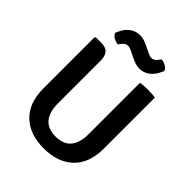

<svg xmlns="http://www.w3.org/2000/svg" viewBox="-249 -1021 1168 1168"><g transform="rotate(45 335.0 -437.0)"><path d="M595 -244.5Q595 -119.5 525.5 -53Q456 13.5 335 13.5Q214.5 13.5 145.2 -53Q76 -119.5 76 -244.5V-681.5L82.5 -688.5H130Q167.5 -688.5 185.2 -669Q203 -649.5 203 -607.5V-244Q203 -88.5 335.5 -88.5Q467.5 -88.5 467.5 -244V-683Q482.5 -686 499.2 -686.8Q516 -687.5 529.5 -687.5Q542.5 -687.5 561.2 -686.8Q580 -686 595 -683ZM288.5 -782.5Q280.5 -786 272.5 -788.8Q264.5 -791.5 256 -791.5Q235 -791.5 217.5 -767L207.5 -753Q189 -753.5 170.5 -764Q152 -774.5 145.5 -790.5L153 -808Q169.5 -845 197.8 -866.8Q226 -888.5 264.5 -888.5Q281.5 -888.5 297.5 -883.5Q313.5 -878.5 326.5 -872.5L377 -848Q385.5 -844 394.2 -841.2Q403 -838.5 411 -838.5Q432 -838.5 449.5 -863L459.5 -876.5Q478 -876 496.5 -865.8Q515 -855.5 521.5 -839L514 -822Q497.5 -785 469 -763Q440.5 -741 402.5 -741Q385.5 -741 369.2 -746.2Q353 -751.5 340.5 -757.5Z"/></g></svg>

Font: Signika Negative SemiBold
Style: Regular
Weight: 600
Designer: Anna Giedryś
Foundry: Anna Giedryś
Version: Version 2.000; ttfautohint (v1.8.3) -l 8 -r 50 -G 200 -x 9 -